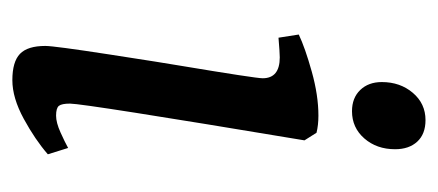

<svg xmlns="http://www.w3.org/2000/svg" viewBox="-214 -470 692 303"><g transform="rotate(90 131.5 -319.0)"><path d="M53 -45Q53 -59 66.5 -146.5Q80 -234 84 -257Q104 -377 104 -388Q104 -415 71 -415Q64 -415 40 -413L35 -445Q56 -455 93.5 -465.5Q131 -476 163 -476Q178 -476 190 -473L202 -454Q144 -106 144 -84Q144 -71 147.5 -66.5Q151 -62 163 -62Q174 -62 189.5 -69Q205 -76 214 -81L224 -49Q201 -29 168 -11Q135 7 107 7Q78 7 65.5 -5Q53 -17 53 -45ZM110 -576Q110 -605 127 -625Q144 -645 170 -645Q192 -645 204 -632Q216 -619 216 -597Q216 -568 199 -548.5Q182 -529 156 -529Q135 -529 122.5 -542Q110 -555 110 -576Z"/></g></svg>

Font: Caladea
Style: Italic
Weight: 400
Italic angle: -9°
Designer: Carolina Giovagnoli and Andres Torresi
Foundry: Carolina Giovagnoli & Andres Torresi
Version: Version 1.001